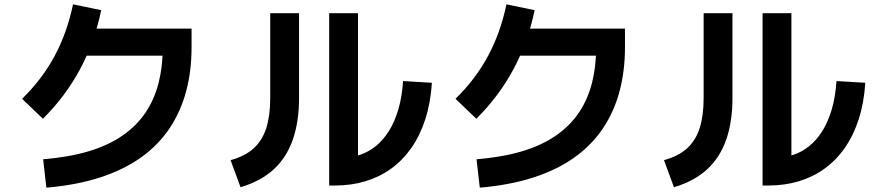

<svg xmlns="http://www.w3.org/2000/svg" viewBox="-20 -817 4040 886"><path d="M194 49 179 -82Q300 -92 391 -119.5Q482 -147 547 -192.5Q612 -238 652.5 -299Q693 -360 712 -435Q731 -510 731 -599L768 -560H321V-685H864V-599Q864 -490 839 -396Q814 -302 762.5 -225Q711 -148 631.5 -91Q552 -34 443 1.5Q334 37 194 49ZM178 -269 82 -361Q175 -452 232.5 -559.5Q290 -667 317 -797L447 -770Q386 -475 178 -269Z M1090 47 1044 -78Q1110 -96 1150 -132Q1190 -168 1208.5 -225.5Q1227 -283 1227 -365V-756H1360V-365Q1360 -256 1331.5 -173.5Q1303 -91 1243.5 -36Q1184 19 1090 47ZM1840 -443 1973 -435Q1967 -342 1942.5 -266.5Q1918 -191 1878 -134Q1838 -77 1784.5 -38.5Q1731 0 1666 19.5Q1601 39 1527 39H1499V-756H1632V-52L1563 -90Q1604 -90 1642.5 -103Q1681 -116 1714.5 -143Q1748 -170 1774.5 -212Q1801 -254 1818 -311.5Q1835 -369 1840 -443Z M2194 49 2179 -82Q2300 -92 2391 -119.5Q2482 -147 2547 -192.5Q2612 -238 2652.5 -299Q2693 -360 2712 -435Q2731 -510 2731 -599L2768 -560H2321V-685H2864V-599Q2864 -490 2839 -396Q2814 -302 2762.5 -225Q2711 -148 2631.5 -91Q2552 -34 2443 1.5Q2334 37 2194 49ZM2178 -269 2082 -361Q2175 -452 2232.5 -559.5Q2290 -667 2317 -797L2447 -770Q2386 -475 2178 -269Z M3090 47 3044 -78Q3110 -96 3150 -132Q3190 -168 3208.5 -225.5Q3227 -283 3227 -365V-756H3360V-365Q3360 -256 3331.5 -173.5Q3303 -91 3243.5 -36Q3184 19 3090 47ZM3840 -443 3973 -435Q3967 -342 3942.5 -266.5Q3918 -191 3878 -134Q3838 -77 3784.5 -38.5Q3731 0 3666 19.5Q3601 39 3527 39H3499V-756H3632V-52L3563 -90Q3604 -90 3642.5 -103Q3681 -116 3714.5 -143Q3748 -170 3774.5 -212Q3801 -254 3818 -311.5Q3835 -369 3840 -443Z"/></svg>

Font: Murecho Thin SemiBold
Style: Regular
Weight: 600
Version: Version 1.010